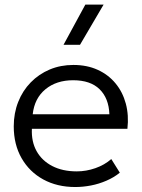

<svg xmlns="http://www.w3.org/2000/svg" viewBox="-20 -774 598 810"><path d="M297.5 15Q221 15 162.5 -17Q104 -49 71 -106.8Q38 -164.5 38 -241Q38 -296.5 56.8 -344Q75.5 -391.5 109.8 -426.5Q144 -461.5 189.8 -480.8Q235.5 -500 289.5 -500Q347 -500 392 -479.5Q437 -459 467.2 -422.5Q497.5 -386 510.8 -336.8Q524 -287.5 517.5 -230.5H114.5Q112 -176.5 134.5 -136.2Q157 -96 200.5 -73.5Q244 -51 304 -51Q343.5 -51 382.2 -64.5Q421 -78 449.5 -103L485.5 -45.5Q461 -25.5 429.2 -11.8Q397.5 2 363.8 8.5Q330 15 297.5 15ZM118 -292H441.5Q439 -359.5 400.2 -397.5Q361.5 -435.5 288.5 -435.5Q218 -435.5 171.8 -397.5Q125.5 -359.5 118 -292ZM248 -585 340 -754.5H417L317.5 -585Z"/></svg>

Font: Geologica Roman ExtraLight
Style: Regular
Weight: 250
Designer: Sindre Bremnes, Frode Helland
Foundry: Monokrom Skriftforlag AS
Version: Version 1.010;gftools[0.9.28]